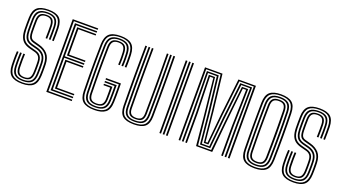

<svg xmlns="http://www.w3.org/2000/svg" viewBox="-58 -1212 3073 1728"><g transform="rotate(20 1479.0 -348.0)"><path d="M181.6 6.2Q108.8 6.2 74.9 -23Q40.9 -52.2 38.5 -121.9Q37.8 -143 37.6 -165.7Q37.4 -188.3 38 -210.8Q38.6 -233.2 40 -253H55.6Q54.7 -236.1 54 -216.8Q53.3 -197.5 53.3 -174.4Q53.2 -151.3 54.2 -122.5Q56.5 -59.9 86.2 -33.1Q116 -6.3 181.6 -6.3Q246.6 -6.3 276 -33.3Q305.4 -60.3 307.9 -122.8Q309 -145.7 309.2 -174.3Q309.4 -203 308.3 -230.8Q306.5 -286.2 280.1 -317.3Q253.8 -348.3 205.7 -361.3L152.6 -375.7Q134.2 -380.7 122.7 -390.3Q111.2 -400 105.7 -417.8Q100.3 -435.6 99.5 -464.4Q98.8 -493.2 99 -518.3Q99.2 -543.4 99.9 -572.7Q101.2 -614.6 119.6 -633.5Q138 -652.3 181 -652.3Q221.2 -652.3 239.2 -633.5Q257.2 -614.6 258.4 -572.2Q258.9 -553.5 258.8 -519.6Q258.7 -485.7 257.6 -451.7H242Q243.1 -485.8 243.1 -518.8Q243.2 -551.9 242.7 -571.9Q241.6 -607.5 227.4 -623.6Q213.3 -639.8 181 -639.8Q146.9 -639.8 131.8 -624.1Q116.6 -608.5 115.5 -572.2Q114.7 -537.9 114.7 -513.8Q114.8 -489.7 115.2 -463.9Q115.9 -438.1 120.6 -423.4Q125.3 -408.8 134.2 -401.7Q143.1 -394.6 156.1 -391L209.1 -376.3Q261.3 -362 291.5 -327.8Q321.7 -293.7 324 -230.7Q324.7 -214.3 324.7 -195.4Q324.8 -176.6 324.5 -157.7Q324.3 -138.8 323.6 -121.9Q320.8 -52 287 -22.9Q253.2 6.2 181.6 6.2ZM181.6 -18.6Q125 -18.6 98.3 -42.4Q71.6 -66.1 69.8 -122.9Q69.1 -144.9 68.9 -166.1Q68.7 -187.3 69.3 -208.9Q69.9 -230.4 71 -253H86.6Q85.3 -227.3 84.9 -206.7Q84.4 -186.1 84.6 -166.4Q84.8 -146.8 85.5 -123.6Q87 -75.1 108.9 -53.1Q130.8 -31.2 181.6 -31.2Q226.9 -31.2 250.8 -51.2Q274.7 -71.2 276.6 -123Q277.1 -134.8 277.4 -148.1Q277.8 -161.3 277.8 -175.1Q277.8 -189 277.7 -202.5Q277.6 -215.9 277.2 -228.4Q275.5 -275.8 254.5 -299.1Q233.5 -322.3 199 -331.4L145.3 -345.6Q121.5 -351.9 104.6 -364.5Q87.6 -377.2 78.4 -400.7Q69.2 -424.2 68.2 -463Q67.7 -488.5 67.8 -518.2Q67.9 -547.9 68.6 -574Q70.3 -631.1 97.5 -654.3Q124.7 -677.4 181 -677.4Q237.4 -677.4 262.5 -653.2Q287.7 -629.1 289.5 -573.4Q290.4 -547 290.1 -516.2Q289.8 -485.3 288.9 -451.7H273.3Q274.4 -482.5 274.5 -517.5Q274.6 -552.6 274.1 -572.2Q272.6 -623.2 250.2 -644Q227.9 -664.8 181 -664.8Q131.5 -664.8 108.6 -643.9Q85.8 -622.9 84.2 -573.2Q83.5 -542.6 83.4 -516.1Q83.4 -489.7 83.9 -463.8Q84.6 -430.4 91.9 -409.7Q99.2 -389 113.3 -377.6Q127.5 -366.2 149 -360.5L202.3 -346.4Q246.1 -334.7 268.5 -306.6Q290.9 -278.5 292.6 -231Q293.3 -211.8 293.4 -193.9Q293.5 -175.9 293.2 -158.4Q293 -140.9 292.2 -123Q290 -67.2 264.2 -42.9Q238.3 -18.6 181.6 -18.6ZM181.6 -43.7Q139.2 -43.7 120.9 -62.7Q102.5 -81.8 101.1 -123.8Q100.4 -150.2 100.3 -169.7Q100.1 -189.3 100.5 -208.6Q101 -228 102.1 -253H117.6Q116.3 -224.6 115.9 -192.7Q115.6 -160.7 116.6 -124.7Q117.9 -88.2 133.1 -72.2Q148.3 -56.2 181.6 -56.2Q215.1 -56.2 229.5 -72.7Q243.9 -89.2 245.5 -125.3Q246.2 -140.3 246.5 -158.8Q246.7 -177.3 246.6 -195.4Q246.5 -213.6 245.9 -227.5Q244.7 -262 230.7 -278.6Q216.6 -295.3 192.2 -301.7L138.2 -315.9Q106.2 -324.3 84 -341Q61.8 -357.6 50 -387Q38.2 -416.3 36.9 -462.6Q36.2 -491.4 36.5 -518.6Q36.8 -545.8 37.5 -575.1Q39.5 -643.2 72.9 -672.7Q106.2 -702.2 181 -702.2Q253.5 -702.2 286.1 -672.6Q318.6 -643 320.8 -574.5Q321.6 -551.5 321.4 -517.6Q321.1 -483.8 320.1 -451.7H304.6Q305.5 -481.8 305.7 -515.4Q305.9 -549.1 305.2 -574.1Q303.1 -636 274.2 -662.9Q245.4 -689.7 181 -689.7Q114.1 -689.7 84.5 -663Q54.9 -636.2 53.1 -574.4Q52.4 -542.9 52.1 -516.6Q51.8 -490.3 52.5 -463Q53.6 -422.4 63.4 -396.1Q73.2 -369.7 92.7 -354.3Q112.2 -338.9 141.8 -330.8L195.6 -316.4Q217.2 -310.7 231.4 -299.6Q245.6 -288.4 253.1 -270.8Q260.6 -253.2 261.5 -228.1Q262.2 -214.1 262.3 -196.1Q262.4 -178 262.1 -159.5Q261.8 -141 261.1 -125.1Q259.3 -79.5 239.7 -61.6Q220.1 -43.7 181.6 -43.7Z M413.4 0V-696H657.3V-682.5H429.1V-13.5H657.3V0ZM476.1 -54.4V-330.4H648.6V-316.7H491.6V-67.9H657.3V-54.4ZM444.8 -27.2V-668.8H657.3V-655.2H460.4V-357.6H648.6V-343.9H460.4V-40.8H657.3V-27.2ZM476.1 -371.1V-641.6H657.3V-628.1H491.6V-384.8H648.6V-371.1Z M872.6 6.2Q798.6 6.2 763.8 -22.8Q729.1 -51.8 727.4 -121.9Q725.7 -198.5 725 -271.4Q724.4 -344.2 725 -418Q725.7 -491.9 727.6 -570.9Q729.4 -639.5 762 -670.8Q794.7 -702.2 872.1 -702.2Q943.5 -702.2 978 -673.4Q1012.4 -644.5 1015.8 -574.3Q1016.9 -553.4 1017.1 -532.2Q1017.4 -511 1017.1 -490.7Q1016.8 -470.4 1015.8 -451.7H1000.1Q1001.5 -479.1 1001.5 -509.3Q1001.6 -539.4 1000.1 -573.3Q997.2 -637.8 966.2 -663.7Q935.3 -689.7 872.1 -689.7Q808.2 -689.7 776.5 -663.4Q744.7 -637.2 743 -570.6Q741.7 -514.7 741.1 -458.2Q740.5 -401.7 740.5 -345.3Q740.5 -288.8 741.2 -233Q741.9 -177.1 743 -122.3Q744.6 -60.3 774.7 -33.3Q804.8 -6.3 872.6 -6.3Q938.3 -6.3 969.4 -32.5Q1000.6 -58.7 1002.8 -122.3Q1003.7 -147 1004 -173.6Q1004.4 -200.2 1004.3 -228.7Q1004.2 -257.1 1003.6 -286.6H876.3V-300.4H1018.9Q1019.6 -270.7 1019.8 -241Q1020.1 -211.3 1019.9 -181.6Q1019.7 -151.9 1018.5 -121.7Q1016 -50.2 980.2 -22Q944.4 6.2 872.6 6.2ZM872.6 -18.6Q814.6 -18.6 787.4 -42.2Q760.3 -65.9 758.7 -122.7Q757.6 -173.5 756.9 -227.8Q756.2 -282.2 756.1 -338.9Q756 -395.7 756.7 -453.6Q757.4 -511.5 758.8 -569.4Q760.4 -627 786.6 -652.2Q812.9 -677.4 872.1 -677.4Q928.7 -677.4 955.3 -653.4Q981.9 -629.5 984.5 -572.9Q985.7 -548.8 986 -529.3Q986.3 -509.7 985.9 -491.2Q985.5 -472.7 984.4 -451.7H968.7Q969.8 -474.1 970.2 -493Q970.6 -511.8 970.2 -530.6Q969.8 -549.4 968.8 -571.6Q966.3 -621.2 944.2 -643Q922.1 -664.8 872.1 -664.8Q824 -664.8 800 -643.9Q776 -622.9 774.4 -569.7Q773 -515.2 772.3 -461Q771.6 -406.8 771.7 -351.7Q771.7 -296.6 772.4 -239.7Q773 -182.8 774.4 -123.1Q775.6 -74.3 798.4 -52.8Q821.1 -31.2 872.6 -31.2Q923.9 -31.2 946.8 -52.7Q969.8 -74.2 971.5 -123.5Q972.1 -141 972.4 -162.4Q972.7 -183.8 972.8 -208.2Q973 -232.6 972.6 -259.4H876.3V-273.1H988.3Q988.7 -231.8 988.4 -192.9Q988 -154 987.1 -122.8Q985.2 -65.2 957.4 -41.9Q929.6 -18.6 872.6 -18.6ZM872.6 -43.7Q829.6 -43.7 810.3 -62.1Q791 -80.6 790 -123.4Q788.2 -204.2 787.7 -275.8Q787.1 -347.5 787.7 -418.6Q788.4 -489.6 790 -568.9Q791 -613.5 810 -632.9Q829.1 -652.3 872.1 -652.3Q914.1 -652.3 932.6 -632.9Q951 -613.4 953.1 -570.8Q954.7 -537.8 954.7 -511.7Q954.7 -485.5 953.1 -451.7H937.4Q938.5 -470.7 938.9 -489Q939.3 -507.3 939 -527Q938.7 -546.7 937.6 -569.4Q935.8 -607.1 920.7 -623.4Q905.7 -639.8 872.1 -639.8Q837.8 -639.8 822.3 -623.1Q806.7 -606.5 805.7 -568Q804.3 -508.7 803.7 -453.9Q803 -399.1 803 -345.7Q803 -292.2 803.7 -237.7Q804.3 -183.1 805.6 -124.3Q806.4 -88.5 821.6 -72.4Q836.9 -56.2 872.6 -56.2Q907.8 -56.2 923.7 -72.1Q939.7 -88 941 -125.4Q941.4 -141.6 941.5 -159.3Q941.7 -176.9 941.5 -195.5Q941.4 -214 940.9 -232.4H876.3V-245.9H956.9Q957.4 -206.9 957.3 -174.8Q957.1 -142.7 956.6 -124.3Q955.2 -80.2 935.1 -61.9Q914.9 -43.7 872.6 -43.7Z M1251.6 6.2Q1176.6 6.2 1143.4 -23.2Q1110.2 -52.6 1109.3 -120.6Q1108.3 -192.5 1107.8 -264.4Q1107.4 -336.4 1107.4 -408.3Q1107.4 -480.2 1107.9 -552.2Q1108.4 -624.2 1109.3 -696H1124.9Q1124.1 -619.9 1123.6 -547.4Q1123.1 -474.8 1123.2 -404.2Q1123.2 -333.5 1123.6 -263.1Q1124 -192.7 1124.9 -120.6Q1125.8 -59.4 1155.2 -32.8Q1184.6 -6.3 1251.6 -6.3Q1318.6 -6.3 1347.9 -32.8Q1377.2 -59.4 1378 -120.8Q1378.9 -191.2 1379.3 -262.8Q1379.7 -334.3 1379.7 -406.6Q1379.8 -478.9 1379.3 -551.4Q1378.8 -623.9 1378 -696H1393.7Q1394.8 -600 1395.2 -502.1Q1395.7 -404.1 1395.3 -308Q1394.9 -211.9 1393.7 -120.6Q1392.7 -50.8 1358.6 -22.3Q1324.4 6.2 1251.6 6.2ZM1251.6 -18.6Q1193.1 -18.6 1167.2 -42.4Q1141.2 -66.3 1140.6 -121.1Q1139.6 -193.8 1139.2 -265.7Q1138.8 -337.6 1138.8 -409.1Q1138.8 -480.6 1139.3 -552.3Q1139.8 -624 1140.6 -696H1156.2Q1155.1 -583 1154.7 -488.2Q1154.2 -393.4 1154.7 -304.8Q1155.1 -216.1 1156.3 -121Q1156.8 -73 1179 -52.1Q1201.2 -31.2 1251.6 -31.2Q1301.9 -31.2 1324 -52.1Q1346.1 -73 1346.7 -121.2Q1347.6 -193.9 1348 -265Q1348.4 -336.2 1348.4 -407.3Q1348.4 -478.4 1347.9 -550.3Q1347.5 -622.1 1346.7 -696H1362.3Q1363.6 -578.1 1364 -481Q1364.4 -383.9 1364 -296.6Q1363.5 -209.4 1362.3 -120.9Q1361.5 -67.4 1336.6 -43Q1311.6 -18.6 1251.6 -18.6ZM1251.6 -43.7Q1206.6 -43.7 1189.5 -63.2Q1172.5 -82.6 1171.9 -121.4Q1170.7 -219.8 1170.3 -310.7Q1169.9 -401.5 1170.4 -495.3Q1170.9 -589.1 1171.9 -696H1187.4Q1186.6 -629 1186.2 -555.6Q1185.8 -482.1 1185.8 -407Q1185.8 -331.8 1186.2 -259.3Q1186.6 -186.7 1187.4 -121.8Q1187.9 -86.3 1203.2 -71.3Q1218.5 -56.2 1251.6 -56.2Q1284.6 -56.2 1299.8 -71.1Q1315 -85.9 1315.3 -121.6Q1316.6 -219.5 1316.9 -312Q1317.3 -404.5 1317 -498.9Q1316.6 -593.2 1315.3 -696H1331Q1332.6 -546.8 1332.8 -406.1Q1333 -265.5 1331 -121.4Q1330.4 -81.8 1313.1 -62.8Q1295.8 -43.7 1251.6 -43.7Z M1559.1 0V-696H1574.6V0ZM1496.4 0V-696H1512.1V0ZM1527.8 0V-696H1543.4V0Z M1680.4 0V-696H1847.7L1887.6 -347.7L1914.8 -66.3H1933.4L1960.6 -347.7L2000.5 -696H2167.8V0H2152.1V-683.3H2014L1974.2 -336.8L1945.9 -53.6H1902.5L1874.2 -336.8L1834.2 -683.3H1696.1V0ZM1744.3 0V-291.5L1736 -644.7H1795.2L1833.5 -295.3L1861.6 -15.2H1986.6L2014.7 -295.3L2053 -644.7H2112.4L2104.1 -291.5V0H2088.5V-281.6L2097.1 -632H2065.3L2028.1 -281.7L2001.5 -2.3H1846.9L1820.1 -281.7L1783.1 -632H1751.1L1759.8 -281.6V0ZM1711.8 0V-313.6L1707.8 -670.4H1820.9L1860.9 -324.8L1888.4 -40.9H1959.8L1987.3 -324.8L2027.3 -670.4H2140.4L2136.4 -313.6V0H2120.8V-300.9L2125.7 -657.6H2041.1L2001 -307.7L1973.1 -28H1875.1L1847.2 -307.7L1807.2 -657.6H1722.7L1727.4 -300.9V0Z M2409.1 6.2Q2335.2 6.2 2301 -23.6Q2266.9 -53.4 2265.7 -125.4Q2264.7 -187.2 2264.2 -242Q2263.7 -296.9 2263.7 -349.3Q2263.7 -401.8 2264.2 -455.9Q2264.7 -510 2265.7 -570.6Q2266.9 -642.8 2301.1 -672.5Q2335.3 -702.2 2409.1 -702.2Q2481.1 -702.2 2515.6 -672.8Q2550.2 -643.4 2552 -570.6Q2553.4 -517.8 2554.1 -464.6Q2554.8 -411.4 2554.8 -356.6Q2554.8 -301.7 2554.1 -244.2Q2553.4 -186.7 2552 -125.4Q2550.2 -52.8 2515.8 -23.3Q2481.4 6.2 2409.1 6.2ZM2409.1 -6.5Q2474.5 -6.5 2504.7 -33.6Q2534.9 -60.8 2536.4 -125.8Q2537.7 -183.9 2538.2 -239.7Q2538.8 -295.5 2538.8 -350.2Q2538.8 -404.9 2538.3 -459.5Q2537.7 -514.1 2536.4 -570.2Q2534.9 -635.5 2504.5 -662.5Q2474.1 -689.5 2409.1 -689.5Q2343.2 -689.5 2312.9 -662.4Q2282.6 -635.2 2281.3 -570.2Q2280.3 -517.6 2279.8 -465.8Q2279.3 -413.9 2279.3 -360.2Q2279.3 -306.6 2279.9 -248.5Q2280.4 -190.5 2281.4 -125.8Q2282.6 -62 2312.3 -34.2Q2342 -6.5 2409.1 -6.5ZM2409.1 -19.2Q2351 -19.2 2324.5 -43.6Q2298 -67.9 2297 -125.6Q2296.1 -185 2295.6 -237.5Q2295.1 -289.9 2295.1 -341.3Q2295.1 -392.7 2295.5 -448.5Q2296 -504.2 2297 -570.2Q2297.9 -628 2324.4 -652.4Q2350.9 -676.8 2409.1 -676.8Q2465.1 -676.8 2492.2 -652.8Q2519.2 -628.9 2520.7 -569.9Q2522.1 -514 2522.8 -460.3Q2523.5 -406.5 2523.5 -352.6Q2523.5 -298.7 2522.8 -242.7Q2522 -186.6 2520.7 -126.2Q2519.2 -67.7 2492.6 -43.5Q2466 -19.2 2409.1 -19.2ZM2409.1 -32.1Q2458 -32.1 2480.9 -53.5Q2503.7 -74.9 2505 -126.6Q2506.4 -187.3 2506.9 -243.7Q2507.5 -300.1 2507.5 -354Q2507.5 -407.9 2506.9 -461.3Q2506.4 -514.7 2505 -569.4Q2503.7 -621.8 2480.4 -642.8Q2457.1 -663.9 2409.1 -663.9Q2358 -663.9 2335.8 -641.9Q2313.6 -619.8 2312.7 -569.8Q2311.4 -493.1 2310.8 -425.7Q2310.1 -358.3 2310.6 -286.7Q2311.1 -215 2312.7 -126Q2313.6 -75.9 2336 -54Q2358.4 -32.1 2409.1 -32.1ZM2409.1 -44.8Q2366.8 -44.8 2348.1 -63.8Q2329.3 -82.7 2328.4 -126.2Q2327.4 -185.4 2326.9 -240.9Q2326.4 -296.4 2326.4 -350.5Q2326.4 -404.6 2326.9 -458.9Q2327.4 -513.1 2328.4 -569.8Q2329.3 -613.4 2348.2 -632.3Q2367 -651.2 2409.1 -651.2Q2451.2 -651.2 2469.7 -632.1Q2488.2 -613 2489.4 -569Q2490.8 -508.1 2491.5 -454.5Q2492.3 -400.9 2492.3 -349.2Q2492.3 -297.5 2491.5 -243.3Q2490.8 -189 2489.4 -126.8Q2488.4 -82.3 2469.3 -63.6Q2450.2 -44.8 2409.1 -44.8ZM2409.1 -57.8Q2442.9 -57.8 2458 -74Q2473 -90.3 2473.6 -128.1Q2475.1 -211.5 2475.5 -280.6Q2475.9 -349.7 2475.5 -418.1Q2475.1 -486.5 2473.6 -567.9Q2473 -605.6 2458 -621.9Q2443 -638.2 2409.1 -638.2Q2375.1 -638.2 2359.9 -622.2Q2344.6 -606.3 2344 -568.8Q2342.8 -504.3 2342.3 -450.1Q2341.7 -396 2341.7 -345.4Q2341.7 -294.8 2342.3 -242Q2342.9 -189.1 2344 -127.1Q2344.6 -90.2 2359.6 -74Q2374.6 -57.8 2409.1 -57.8Z M2779.3 6.2Q2706.6 6.2 2672.6 -23Q2638.6 -52.2 2636.2 -121.9Q2635.5 -143 2635.3 -165.7Q2635.1 -188.3 2635.7 -210.8Q2636.3 -233.2 2637.8 -253H2653.4Q2652.5 -236.1 2651.8 -216.8Q2651.1 -197.5 2651 -174.4Q2651 -151.3 2651.9 -122.5Q2654.2 -59.9 2684 -33.1Q2713.7 -6.3 2779.3 -6.3Q2844.4 -6.3 2873.8 -33.3Q2903.2 -60.3 2905.7 -122.8Q2906.8 -145.7 2907 -174.3Q2907.2 -203 2906.1 -230.8Q2904.2 -286.2 2877.9 -317.3Q2851.5 -348.3 2803.4 -361.3L2750.4 -375.7Q2732 -380.7 2720.5 -390.3Q2709 -400 2703.5 -417.8Q2698 -435.6 2697.3 -464.4Q2696.6 -493.2 2696.8 -518.3Q2697 -543.4 2697.7 -572.7Q2698.9 -614.6 2717.4 -633.5Q2735.8 -652.3 2778.7 -652.3Q2818.9 -652.3 2836.9 -633.5Q2854.9 -614.6 2856.1 -572.2Q2856.6 -553.5 2856.5 -519.6Q2856.4 -485.7 2855.4 -451.7H2839.7Q2840.8 -485.8 2840.9 -518.8Q2841 -551.9 2840.5 -571.9Q2839.3 -607.5 2825.2 -623.6Q2811.1 -639.8 2778.7 -639.8Q2744.7 -639.8 2729.5 -624.1Q2714.3 -608.5 2713.3 -572.2Q2712.4 -537.9 2712.5 -513.8Q2712.5 -489.7 2713 -463.9Q2713.7 -438.1 2718.3 -423.4Q2723 -408.8 2732 -401.7Q2740.9 -394.6 2753.8 -391L2806.8 -376.3Q2859.1 -362 2889.2 -327.8Q2919.4 -293.7 2921.7 -230.7Q2922.4 -214.3 2922.5 -195.4Q2922.5 -176.6 2922.3 -157.7Q2922 -138.8 2921.3 -121.9Q2918.5 -52 2884.7 -22.9Q2850.9 6.2 2779.3 6.2ZM2779.3 -18.6Q2722.7 -18.6 2696.1 -42.4Q2669.4 -66.1 2667.5 -122.9Q2666.8 -144.9 2666.7 -166.1Q2666.5 -187.3 2667.1 -208.9Q2667.6 -230.4 2668.8 -253H2684.4Q2683.1 -227.3 2682.6 -206.7Q2682.2 -186.1 2682.3 -166.4Q2682.5 -146.8 2683.2 -123.6Q2684.8 -75.1 2706.7 -53.1Q2728.6 -31.2 2779.3 -31.2Q2824.7 -31.2 2848.6 -51.2Q2872.4 -71.2 2874.4 -123Q2874.9 -134.8 2875.2 -148.1Q2875.5 -161.3 2875.5 -175.1Q2875.6 -189 2875.5 -202.5Q2875.4 -215.9 2874.9 -228.4Q2873.2 -275.8 2852.2 -299.1Q2831.3 -322.3 2796.7 -331.4L2743 -345.6Q2719.3 -351.9 2702.3 -364.5Q2685.4 -377.2 2676.2 -400.7Q2667 -424.2 2666 -463Q2665.4 -488.5 2665.5 -518.2Q2665.7 -547.9 2666.4 -574Q2668 -631.1 2695.2 -654.3Q2722.4 -677.4 2778.7 -677.4Q2835.1 -677.4 2860.3 -653.2Q2885.4 -629.1 2887.3 -573.4Q2888.2 -547 2887.9 -516.2Q2887.6 -485.3 2886.7 -451.7H2871.1Q2872.1 -482.5 2872.2 -517.5Q2872.3 -552.6 2871.8 -572.2Q2870.3 -623.2 2848 -644Q2825.7 -664.8 2778.7 -664.8Q2729.2 -664.8 2706.4 -643.9Q2683.6 -622.9 2682 -573.2Q2681.2 -542.6 2681.2 -516.1Q2681.1 -489.7 2681.6 -463.8Q2682.4 -430.4 2689.7 -409.7Q2696.9 -389 2711.1 -377.6Q2725.2 -366.2 2746.7 -360.5L2800.1 -346.4Q2843.9 -334.7 2866.3 -306.6Q2888.6 -278.5 2890.4 -231Q2891 -211.8 2891.1 -193.9Q2891.2 -175.9 2891 -158.4Q2890.7 -140.9 2890 -123Q2887.7 -67.2 2861.9 -42.9Q2836.1 -18.6 2779.3 -18.6ZM2779.3 -43.7Q2737 -43.7 2718.6 -62.7Q2700.3 -81.8 2698.9 -123.8Q2698.2 -150.2 2698 -169.7Q2697.8 -189.3 2698.3 -208.6Q2698.7 -228 2699.8 -253H2715.4Q2714 -224.6 2713.7 -192.7Q2713.4 -160.7 2714.4 -124.7Q2715.7 -88.2 2730.9 -72.2Q2746 -56.2 2779.3 -56.2Q2812.9 -56.2 2827.3 -72.7Q2841.7 -89.2 2843.2 -125.3Q2844 -140.3 2844.2 -158.8Q2844.5 -177.3 2844.4 -195.4Q2844.3 -213.6 2843.6 -227.5Q2842.5 -262 2828.4 -278.6Q2814.4 -295.3 2790 -301.7L2736 -315.9Q2704 -324.3 2681.8 -341Q2659.6 -357.6 2647.7 -387Q2635.9 -416.3 2634.6 -462.6Q2633.9 -491.4 2634.2 -518.6Q2634.5 -545.8 2635.2 -575.1Q2637.3 -643.2 2670.6 -672.7Q2704 -702.2 2778.7 -702.2Q2851.3 -702.2 2883.8 -672.6Q2916.4 -643 2918.6 -574.5Q2919.3 -551.5 2919.1 -517.6Q2918.9 -483.8 2917.8 -451.7H2902.4Q2903.2 -481.8 2903.4 -515.4Q2903.7 -549.1 2902.9 -574.1Q2900.8 -636 2872 -662.9Q2843.2 -689.7 2778.7 -689.7Q2711.9 -689.7 2682.3 -663Q2652.6 -636.2 2650.9 -574.4Q2650.1 -542.9 2649.9 -516.6Q2649.6 -490.3 2650.3 -463Q2651.3 -422.4 2661.1 -396.1Q2670.9 -369.7 2690.4 -354.3Q2709.9 -338.9 2739.6 -330.8L2793.4 -316.4Q2814.9 -310.7 2829.2 -299.6Q2843.4 -288.4 2850.9 -270.8Q2858.3 -253.2 2859.3 -228.1Q2859.9 -214.1 2860 -196.1Q2860.1 -178 2859.9 -159.5Q2859.6 -141 2858.9 -125.1Q2857 -79.5 2837.5 -61.6Q2817.9 -43.7 2779.3 -43.7Z"/></g></svg>

Font: Big Shoulders Inline Text SC Thin
Style: Regular
Weight: 100
Designer: Patric King
Foundry: XO Type Co
Version: Version 2.002